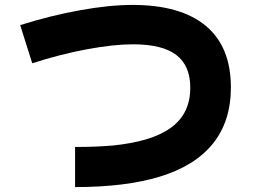

<svg xmlns="http://www.w3.org/2000/svg" viewBox="-20 -733 1040 780"><path d="M285 27V-136Q331 -136 368 -137.5Q405 -139 440 -142Q517 -150 575.5 -167.5Q634 -185 674 -214Q714 -243 733.5 -283.5Q753 -324 753 -377Q753 -466 696.5 -509.5Q640 -553 520 -553Q442 -553 334 -533Q226 -513 111 -476L62 -631Q186 -670 305.5 -691.5Q425 -713 518 -713Q714 -713 816 -628Q918 -543 918 -378Q918 -309 899.5 -251.5Q881 -194 844.5 -149Q808 -104 754 -70.5Q700 -37 629.5 -15.5Q559 6 473 16.5Q387 27 285 27Z"/></svg>

Font: Murecho Thin ExtraBold
Style: Regular
Weight: 800
Version: Version 1.010